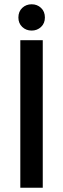

<svg xmlns="http://www.w3.org/2000/svg" viewBox="-20 -878 295 898"><path d="M75 0V-690H180V0ZM128 -735Q102 -735 84 -752Q66 -769 66 -796Q66 -824 84 -841Q102 -858 128 -858Q154 -858 172 -841Q190 -824 190 -796Q190 -769 172 -752Q154 -735 128 -735Z"/></svg>

Font: Radio Canada Big
Style: Regular
Weight: 400
Designer: Étienne Aubert Bonn
Foundry: Coppers and Brasses
Version: Version 1.001